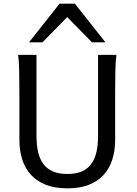

<svg xmlns="http://www.w3.org/2000/svg" viewBox="-20 -1011 743 1043"><path d="M612.8 -712.9Q607.9 -683.6 606.7 -630.1Q605.5 -576.7 605.5 -500.5V-251.5Q605.5 -191.9 589.8 -143.3Q574.2 -94.7 542.2 -60.1Q510.3 -25.4 461.4 -6.6Q412.6 12.2 346.7 12.2Q279.8 12.2 230.7 -6.6Q181.6 -25.4 149.4 -60.1Q117.2 -94.7 101.3 -143.3Q85.4 -191.9 85.4 -251.5V-500.5Q85.4 -572.8 84.2 -628.2Q83 -683.6 78.1 -712.9H178.2V-273.4Q178.2 -225.6 186.5 -187.3Q194.8 -148.9 214.4 -121.8Q233.9 -94.7 266.1 -80.3Q298.3 -65.9 346.7 -65.9Q394 -65.9 425.8 -80.3Q457.5 -94.7 476.8 -121.8Q496.1 -148.9 504.4 -187.3Q512.7 -225.6 512.7 -273.4V-712.9ZM137.7 -781.2 303.7 -991.2H386.7L552.7 -781.2H479.5L345.2 -918L210.9 -781.2Z"/></svg>

Font: Andika APac
Style: Regular
Weight: 400
Designer: Victor Gaultney, Annie Olsen, Julie Remington, Don Collingsworth, Eric Hays, Becca Hirsbrunner
Foundry: SIL International
Version: Version 5.000